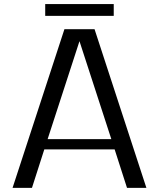

<svg xmlns="http://www.w3.org/2000/svg" viewBox="-20 -913 773 933"><path d="M41 0ZM532.7 -835.9H199.7V-893.1H532.7ZM521 -236.8 366.2 -712.9 211.4 -236.8ZM537.1 -187H195.3L135.3 0H41L293 -771H439.5L691.4 0H597.2Z"/></svg>

Font: Dhyana
Style: Regular
Weight: 400
Foundry: Vernon Adams
Version: Version 1.002; ttfautohint (v0.8.51-6076)